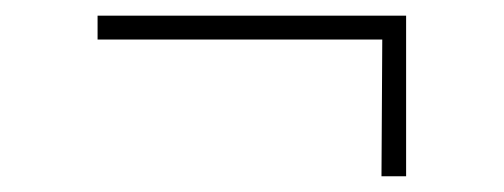

<svg xmlns="http://www.w3.org/2000/svg" viewBox="-20 -351 640 244"><path d="M465.8 -300.8 464.8 -127H496.1V-331.1H104V-300.8Z"/></svg>

Font: Compagnon Light
Style: Regular
Weight: 400
Designer: Juliette Duhe, Lea Pradine
Foundry: Velvetyne Type Foundry
Version: Version 1.000;PS 001.000;hotconv 1.0.88;makeotf.lib2.5.64775